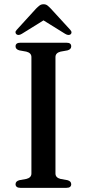

<svg xmlns="http://www.w3.org/2000/svg" viewBox="-20 -906 419 926"><path d="M247.5 -69.5Q247.5 -59 253.8 -52.5Q260 -46 272 -43L305.5 -37Q323.5 -32 323.5 -17.5Q323.5 -9.5 318 -4.8Q312.5 0 300 0H78.5Q66.5 0 60.8 -4.8Q55 -9.5 55 -17.5Q55 -32 73.5 -37L107 -43Q119 -46 125.2 -52.5Q131.5 -59 131.5 -69.5V-630.5Q131.5 -641 125.2 -647.5Q119 -654 107 -657L73.5 -663Q55 -668 55 -682.5Q55 -691 60.8 -695.5Q66.5 -700 78.5 -700H300Q312.5 -700 318 -695.5Q323.5 -691 323.5 -682.5Q323.5 -668 305.5 -663L272 -657Q260 -654 253.8 -647.5Q247.5 -641 247.5 -630.5ZM209.5 -820H170L294 -743Q310.5 -733 320.5 -740.5Q324.5 -743.5 324.8 -749.5Q325 -755.5 318.5 -762.5L225 -864.5Q216 -874 208.5 -879.8Q201 -885.5 190 -885.5Q179 -885.5 171.2 -879.8Q163.5 -874 154 -864.5L61 -762.5Q54 -755.5 54.8 -749.5Q55.5 -743.5 59.5 -740.5Q69 -733 85.5 -743Z"/></svg>

Font: Fraunces 20pt
Style: Regular
Weight: 400
Version: Version 1.000;[b76b70a41]